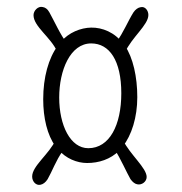

<svg xmlns="http://www.w3.org/2000/svg" viewBox="-20 -669 522 551"><path d="M241.7 -589.8C211.9 -589.4 176.8 -575.7 154.8 -548.8L171.9 -545.4C154.3 -566.9 134.8 -610.4 121.6 -633.8C116.2 -643.6 109.4 -647.9 102.1 -648.9C89.4 -651.9 76.2 -638.7 76.2 -625.5C76.2 -592.8 126 -562 144 -521L146 -538.1C119.1 -502 104 -446.8 104 -384.3C104 -330.1 115.7 -281.2 139.2 -249L140.1 -268.1C121.6 -227.1 71.8 -192.4 72.3 -162.1C72.3 -148.4 83 -136.2 95.7 -138.7C103.5 -140.1 110.8 -145.5 116.7 -154.8C128.9 -175.8 141.1 -209.5 159.2 -234.4L147 -240.2C168.9 -213.9 201.2 -201.2 230 -201.2C263.2 -201.2 296.9 -211.4 322.8 -237.3L309.1 -239.7C324.7 -216.8 344.2 -172.4 354.5 -154.8C360.8 -146 367.7 -141.1 374 -140.1C387.2 -137.2 400.9 -147.9 400.9 -161.1C400.9 -187 353.5 -225.1 333 -266.6L332 -248C357.9 -281.2 374 -332.5 374 -390.1C374 -448.7 361.8 -503.4 338.4 -538.1V-518.1C357.9 -562 405.8 -597.2 405.8 -626C405.8 -638.7 396.5 -651.4 383.8 -648.4C376.5 -647.5 368.7 -642.1 362.8 -633.3C347.7 -609.4 333 -573.2 314.9 -549.8L333 -543.9C309.6 -576.2 273.4 -590.3 241.7 -589.8ZM233.4 -243.7C182.1 -243.7 149.9 -309.1 149.9 -389.2C149.9 -467.3 181.6 -544.4 241.7 -544.4C293.9 -544.4 328.1 -495.6 328.1 -401.4C328.1 -310.1 294.4 -243.7 233.4 -243.7Z"/></svg>

Font: Pompiere 
Style: Regular
Weight: 400
Designer: Karolina Lach
Foundry: Sorkin Type Co.
Version: Version 1.001